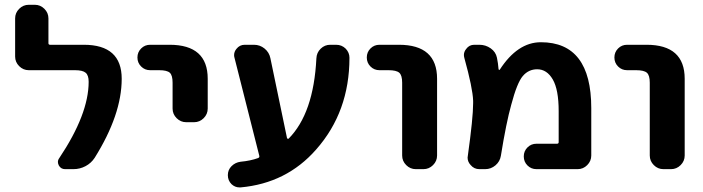

<svg xmlns="http://www.w3.org/2000/svg" viewBox="-20 -735 2968 811"><path d="M254.9 -20.5Q237.3 -20.5 228.5 -36.1Q224.6 -43.9 224.6 -50.8Q224.6 -59.6 230.5 -67.4Q354.5 -252.9 354.5 -389.6Q354.5 -417 341.8 -427.7Q329.1 -438.5 296.9 -438.5H101.6Q78.1 -438.5 61 -455.6Q43.9 -472.7 43.9 -496.1V-657.2Q43.9 -680.7 61 -697.8Q78.1 -714.8 101.6 -714.8H127Q150.4 -714.8 167.5 -697.8Q184.6 -680.7 184.6 -657.2V-552.7Q184.6 -545.9 191.4 -545.9H334Q494.1 -545.9 494.1 -402.3Q494.1 -251 379.9 -68.4Q365.2 -45.9 341.3 -33.2Q317.4 -20.5 290 -20.5Z M614.3 -438.5Q591.8 -438.5 576.2 -454.1Q560.5 -469.7 560.5 -492.2Q560.5 -514.6 576.2 -530.3Q591.8 -545.9 614.3 -545.9H696.3Q857.4 -545.9 857.4 -402.3V-276.4Q857.4 -252.9 840.3 -235.8Q823.2 -218.8 799.8 -218.8H766.6Q743.2 -218.8 726.1 -235.8Q709 -252.9 709 -276.4V-385.7Q709 -417 697.3 -427.7Q685.5 -438.5 652.3 -438.5Z M1192.4 -151.4Q1193.4 -149.4 1195.8 -148.9Q1198.2 -148.4 1199.2 -149.4Q1304.7 -255.9 1316.4 -488.3Q1317.4 -512.7 1334.5 -529.3Q1351.6 -545.9 1375 -545.9H1399.4Q1423.8 -545.9 1440.4 -529.3Q1456.1 -512.7 1456.1 -491.2Q1456.1 -262.7 1315.4 -103.5Q1190.4 39.1 996.1 56.6Q993.2 56.6 991.2 56.6Q972.7 56.6 958 43Q942.4 27.3 942.4 4.9Q942.4 -17.6 958 -33.2Q973.6 -48.8 996.1 -51.8Q1038.1 -55.7 1070.3 -67.4Q1077.1 -70.3 1075.2 -77.1L970.7 -490.2Q968.8 -496.1 968.8 -502Q968.8 -516.6 978.5 -528.3Q992.2 -545.9 1013.7 -545.9H1052.7Q1078.1 -545.9 1097.7 -529.8Q1117.2 -513.7 1122.1 -489.3Z M1583 -438.5Q1560.5 -438.5 1544.9 -454.1Q1529.3 -469.7 1529.3 -492.2Q1529.3 -514.6 1544.9 -530.3Q1560.5 -545.9 1583 -545.9H1665Q1826.2 -545.9 1826.2 -402.3V-78.1Q1826.2 -54.7 1809.1 -37.6Q1792 -20.5 1768.6 -20.5H1736.3Q1712.9 -20.5 1695.8 -37.6Q1678.7 -54.7 1678.7 -78.1V-385.7Q1678.7 -417 1666.5 -427.7Q1654.3 -438.5 1621.1 -438.5Z M2085.9 -442.4Q2086.9 -440.4 2088.4 -439.9Q2089.8 -439.5 2090.8 -440.4Q2166 -556.6 2264.6 -556.6Q2477.5 -556.6 2477.5 -278.3V-78.1Q2477.5 -54.7 2460.4 -37.6Q2443.4 -20.5 2419.9 -20.5H2246.1Q2223.6 -20.5 2208 -36.1Q2192.4 -51.8 2192.4 -74.2Q2192.4 -96.7 2208 -112.3Q2223.6 -127.9 2246.1 -127.9H2333Q2339.8 -127.9 2339.8 -134.8V-265.6Q2339.8 -356.4 2314.9 -399.4Q2290 -442.4 2249 -442.4Q2212.9 -442.4 2188.5 -414.1Q2164.1 -385.7 2139.6 -293Q2118.2 -216.8 2095.7 -77.1Q2091.8 -52.7 2072.8 -36.6Q2053.7 -20.5 2029.3 -20.5H2004.9Q1982.4 -20.5 1967.8 -38.1Q1955.1 -51.8 1955.1 -69.3Q1955.1 -73.2 1956.1 -77.1Q1978.5 -237.3 1978.5 -298.8Q1978.5 -304.7 1978.5 -309.6Q1976.6 -363.3 1941.4 -490.2Q1939.5 -497.1 1939.5 -502.9Q1939.5 -516.6 1949.2 -528.3Q1961.9 -545.9 1983.4 -545.9H2004.9Q2031.2 -545.9 2052.7 -530.8Q2074.2 -515.6 2079.1 -491.2Q2084 -467.8 2085.9 -442.4Z M2628.9 -438.5Q2606.4 -438.5 2590.8 -454.1Q2575.2 -469.7 2575.2 -492.2Q2575.2 -514.6 2590.8 -530.3Q2606.4 -545.9 2628.9 -545.9H2710.9Q2872.1 -545.9 2872.1 -402.3V-78.1Q2872.1 -54.7 2855 -37.6Q2837.9 -20.5 2814.5 -20.5H2782.2Q2758.8 -20.5 2741.7 -37.6Q2724.6 -54.7 2724.6 -78.1V-385.7Q2724.6 -417 2712.4 -427.7Q2700.2 -438.5 2667 -438.5Z"/></svg>

Font: Gen Jyuu Gothic P Bold
Style: Bold
Weight: 700
Designer: [Source Han Sans]
Ryoko NISHIZUKA  (kana & ideographs); Paul D. Hunt (Latin, Greek & Cyrillic); Wenlong ZHANG  (bopomofo
Version: Version 1.002.20150607